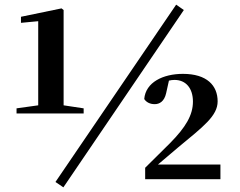

<svg xmlns="http://www.w3.org/2000/svg" viewBox="-20 -769 1029 824"><path d="M339 -282V-304L253 -317V-726L244 -733L70 -697V-671L144 -678V-317L51 -304V-282ZM736 -749 218 12 252 35 769 -726ZM658 -63 744 -136C854 -227 914 -272 914 -334C914 -402 868 -452 765 -452C680 -452 605 -416 599 -344C608 -330 624 -322 644 -322C664 -322 685 -333 693 -369L705 -423C713 -425 721 -426 729 -426C778 -426 808 -390 808 -333C808 -275 777 -223 710 -155L603 -49V0H926V-63Z"/></svg>

Font: Noto Serif CJK JP Black
Style: Regular
Weight: 900
Designer: Ryoko NISHIZUKA 西塚涼子 (kana & ideographs); Frank Grießhammer (Latin, Greek & Cyrillic); Wenlong ZHANG 张文龙 (bopomofo); San
Foundry: Adobe Systems Incorporated
Version: Version 1.001;PS 1.001;hotconv 16.6.54;makeotf.lib2.5.65590